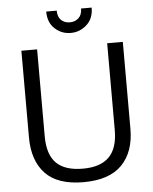

<svg xmlns="http://www.w3.org/2000/svg" viewBox="-61 -970 824 1032"><g transform="rotate(-5 351.0 -454.5)"><path d="M349.1 -794.4Q300.3 -794.4 263.9 -827.6Q227.5 -860.8 227.5 -920.4H284.2Q284.2 -886.7 302.5 -869.1Q320.8 -851.6 349.1 -851.6Q377.4 -851.6 396.5 -869.1Q415.5 -886.7 415.5 -920.4H472.7Q472.7 -861.3 435.5 -827.9Q398.4 -794.4 349.1 -794.4ZM623.5 -722.2V-253.4Q623.5 -128.9 555.4 -59.1Q487.3 10.7 348.1 10.7Q209 10.7 142.6 -59.1Q76.2 -128.9 76.2 -254.4V-722.2H161.1V-252.9Q161.1 -154.8 207.5 -108.4Q253.9 -62 351.1 -62Q445.8 -62 492.4 -108.9Q539.1 -155.8 539.1 -253.4V-722.2Z"/></g></svg>

Font: Oxygen
Style: Regular
Weight: 400
Designer: Vernon Adams
Foundry: Vernon Adams
Version: Version Release 0.2.3 webfont; ttfautohint (v0.93.3-1d66) -l